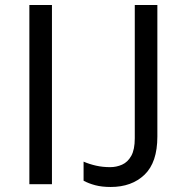

<svg xmlns="http://www.w3.org/2000/svg" viewBox="-20 -734 738 765"><path d="M97 0V-714H187V0ZM421 11Q386 11 359.5 4Q333 -3 313 -14V-90Q336 -80 362.5 -74Q389 -68 419 -68Q444 -68 466.5 -78Q489 -88 503 -113Q517 -138 517 -183V-714H607V-190Q607 -87 556 -38Q505 11 421 11Z"/></svg>

Font: Noto IKEA Simplified Chinese
Style: Regular
Weight: 400
Designer: Monotype Design Team
Foundry: Monotype Imaging Inc.
Version: Version 1.100